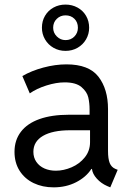

<svg xmlns="http://www.w3.org/2000/svg" viewBox="-20 -806 568 834"><path d="M43 -146.5Q43 -197.3 70.8 -233.6Q98.6 -270 151.6 -288.8Q204.6 -307.6 279.3 -307.6H369.1V-330.1Q369.1 -358.4 363.5 -382.8Q357.9 -407.2 334 -427.7Q310.1 -448.2 260.7 -448.2Q224.6 -448.2 181.9 -434.8Q139.2 -421.4 109.4 -400.4L77.1 -475.6Q116.2 -498.5 168.2 -512.5Q220.2 -526.4 268.6 -526.4Q366.2 -526.4 407.7 -472.7Q449.2 -418.9 449.2 -332V-150.4Q449.2 -116.2 456.5 -97.9Q463.9 -79.6 481.4 -72.3L491.2 -68.4L459 7.8L445.3 2Q419.4 -9.3 400.6 -30Q381.8 -50.8 379.4 -72.3H377Q354 -36.6 310.5 -14.4Q267.1 7.8 212.9 7.8Q164.6 7.8 126 -10.7Q87.4 -29.3 65.2 -64.2Q43 -99.1 43 -146.5ZM222.7 -64.5Q256.3 -64.5 291 -79.3Q325.7 -94.2 348.4 -122.6Q371.1 -150.9 371.1 -188.5V-240.2H285.2Q208.5 -240.2 166.7 -215.8Q125 -191.4 125 -146.5Q125 -121.6 137.9 -102.8Q150.9 -84 173.1 -74.2Q195.3 -64.5 222.7 -64.5ZM162.1 -685.5Q162.1 -714.4 175.5 -737.3Q189 -760.3 212.4 -773.2Q235.8 -786.1 264.6 -786.1Q293 -786.1 316.7 -773.2Q340.3 -760.3 353.8 -737.3Q367.2 -714.4 367.2 -685.5Q367.2 -658.2 353.8 -635Q340.3 -611.8 316.9 -598.4Q293.5 -585 264.6 -585Q235.8 -585 212.4 -598.4Q189 -611.8 175.5 -635Q162.1 -658.2 162.1 -685.5ZM318.4 -685.5Q318.4 -709.5 303.2 -724.4Q288.1 -739.3 264.6 -739.3Q242.2 -739.3 226.6 -724.1Q210.9 -709 210.9 -685.5Q210.9 -663.6 226.8 -647.7Q242.7 -631.8 264.6 -631.8Q288.1 -631.8 303.2 -647.5Q318.4 -663.1 318.4 -685.5Z"/></svg>

Font: Reddit Sans Fudge
Style: Regular
Weight: 400
Designer: Stephen Hutchings
Foundry: Reddit
Version: Version 1.011